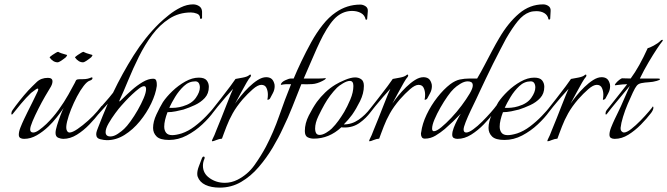

<svg xmlns="http://www.w3.org/2000/svg" viewBox="-20 -632 3051 878"><path d="M90 3Q80 3 73 -1Q66 -5 66 -16Q66 -30 73.5 -49Q81 -68 90 -87Q99 -106 105 -118Q117 -141 128 -164Q139 -187 147 -203Q155 -218 155 -223Q155 -231 143.5 -223Q132 -215 122 -207Q100 -186 76 -157.5Q52 -129 39 -112Q36 -108 34 -108Q32 -108 32 -113Q32 -121 37 -128Q51 -148 70 -172Q89 -196 109 -218Q128 -238 148 -257Q168 -276 199 -276Q220 -276 220 -260Q220 -246 208 -228Q201 -217 186 -191Q171 -165 155.5 -134.5Q140 -104 129 -78Q118 -52 118 -40Q118 -26 132 -26Q143 -26 159 -37.5Q175 -49 192 -65Q223 -95 248.5 -130.5Q274 -166 292.5 -199Q311 -232 322 -253Q324 -257 326.5 -262.5Q329 -268 335 -269Q341 -270 361 -270Q381 -270 398 -278H400Q403 -278 403 -275Q403 -267 390 -263Q378 -259 362.5 -239Q347 -219 332 -190.5Q317 -162 305 -132Q293 -102 287 -77Q281 -52 284 -40Q288 -26 298 -26Q311 -26 334.5 -42Q358 -58 383 -80.5Q408 -103 424 -122Q431 -130 437 -138Q443 -146 445 -148Q446 -147 447 -144.5Q448 -142 448 -140Q447 -133 443 -126.5Q439 -120 434 -115Q415 -90 388.5 -62.5Q362 -35 331.5 -16Q301 3 269 3Q259 3 246.5 -2Q234 -7 234 -24Q234 -37 241 -59.5Q248 -82 256.5 -104.5Q265 -127 271 -138Q258 -119 239.5 -95.5Q221 -72 202 -54Q177 -30 148.5 -13.5Q120 3 90 3ZM244 -347Q223 -347 207 -369Q207 -372 219.5 -380.5Q232 -389 236 -391Q243 -395 246 -395Q251 -392 260.5 -388.5Q270 -385 278.5 -383Q287 -381 287 -380Q286 -376 281 -370Q252 -347 244 -347ZM360 -347Q339 -347 323 -369Q323 -372 335.5 -380.5Q348 -389 352 -391Q359 -395 362 -395Q367 -392 376.5 -388.5Q386 -385 394.5 -383Q403 -381 403 -380Q402 -376 397 -370Q368 -347 360 -347Z M469 9Q456 9 438 4.5Q420 0 420 -18Q420 -25 423 -34Q426 -43 429 -50Q439 -76 450 -103Q461 -130 473 -158Q460 -143 448.5 -130.5Q437 -118 432 -112Q429 -108 427 -108Q425 -108 425 -113Q425 -121 430 -128Q444 -146 462 -166Q480 -186 497 -208Q539 -296 591 -378.5Q643 -461 708 -525Q728 -544 753 -564Q778 -584 806.5 -598Q835 -612 863 -612Q878 -612 890.5 -604Q903 -596 904 -579V-550Q904 -546 898 -546Q895 -546 895 -548Q895 -564 881 -569.5Q867 -575 853 -575Q798 -575 754 -546.5Q710 -518 676 -472.5Q642 -427 615 -372.5Q588 -318 566.5 -265.5Q545 -213 526 -172Q526 -172 526 -170Q526 -168 527 -168Q528 -168 543.5 -183.5Q559 -199 582.5 -220Q606 -241 632 -256.5Q658 -272 680 -272Q691 -272 694 -264.5Q697 -257 697 -248V-239Q692 -202 671.5 -159Q651 -116 619.5 -77.5Q588 -39 549.5 -15Q511 9 469 9ZM485 -8Q501 -8 519.5 -20.5Q538 -33 548 -43Q560 -54 577 -77.5Q594 -101 610 -129Q626 -157 637 -183Q648 -209 648 -225Q648 -230 646 -234Q644 -238 639 -238Q630 -238 615.5 -227Q601 -216 584.5 -200.5Q568 -185 554.5 -170.5Q541 -156 535 -149Q524 -137 507 -114Q490 -91 476.5 -67.5Q463 -44 463 -28Q463 -8 485 -8Z M753 8Q712 8 696 -8Q680 -24 680 -47Q680 -76 695.5 -109Q711 -142 725 -165Q741 -189 768 -215Q795 -241 827 -259Q859 -277 889 -277Q915 -277 925 -264.5Q935 -252 935 -235Q935 -204 916.5 -184Q898 -164 871 -151.5Q844 -139 819 -131Q804 -127 784 -123Q764 -119 746 -119Q739 -101 735 -84Q731 -67 731 -53Q731 -36 739.5 -25Q748 -14 768 -14Q776 -14 787 -16Q798 -18 811 -22Q841 -32 870 -54Q899 -76 923.5 -101.5Q948 -127 961 -144Q964 -141 964 -137Q964 -132 957 -121Q937 -93 905 -63Q873 -33 834 -12.5Q795 8 753 8ZM754 -139Q767 -138 783.5 -139.5Q800 -141 816 -146Q857 -158 875.5 -184.5Q894 -211 894 -232Q894 -244 889 -252Q884 -260 873 -260Q844 -260 821 -238.5Q798 -217 781 -189Q764 -161 754 -139Z M951 14Q947 14 951 6Q956 -3 960.5 -14Q965 -25 970 -38Q980 -62 992 -92Q1004 -122 1015 -150.5Q1026 -179 1034.5 -199.5Q1043 -220 1046 -226Q1032 -211 1012.5 -188.5Q993 -166 976 -145Q959 -124 950 -112Q947 -108 945 -108Q943 -108 943 -113Q943 -121 948 -128Q967 -152 990.5 -182Q1014 -212 1033 -237.5Q1052 -263 1057 -271Q1068 -273 1089.5 -277Q1111 -281 1119 -288Q1122 -291 1125 -291Q1127 -291 1127.5 -287.5Q1128 -284 1125 -280Q1119 -274 1107.5 -254Q1096 -234 1082 -208Q1068 -182 1055 -158Q1065 -173 1081.5 -193.5Q1098 -214 1118 -233.5Q1138 -253 1158.5 -266Q1179 -279 1197 -279Q1210 -279 1219 -273.5Q1228 -268 1233 -254Q1236 -247 1236 -238Q1236 -221 1227.5 -205.5Q1219 -190 1215 -182Q1214 -179 1208 -176.5Q1202 -174 1203 -178Q1204 -183 1204.5 -188Q1205 -193 1205 -199Q1205 -216 1198.5 -230Q1192 -244 1175 -244Q1159 -244 1136 -224Q1113 -204 1090 -178Q1061 -144 1044 -113.5Q1027 -83 1016 -54Q1010 -38 1004 -22.5Q998 -7 995 2Q982 3 969 8.5Q956 14 951 14Z M985 226Q946 226 919.5 213.5Q893 201 884 176Q883 173 882.5 170Q882 167 882 163Q882 148 889 129.5Q896 111 904 90Q907 84 911 84Q918 84 915 94Q908 109 908 126Q908 161 938.5 182.5Q969 204 1008 204Q1038 204 1066 190Q1113 166 1143 124Q1173 82 1196 39Q1231 -28 1256.5 -101.5Q1282 -175 1311 -247H1288Q1283 -247 1277 -246Q1271 -245 1266 -244L1264 -245Q1266 -256 1283.5 -264.5Q1301 -273 1311 -273H1323Q1338 -309 1358.5 -352Q1379 -395 1403 -438.5Q1427 -482 1455.5 -518Q1484 -554 1515 -575Q1566 -611 1628 -611Q1640 -611 1651.5 -603.5Q1663 -596 1662 -581L1659 -545Q1659 -543 1656 -542Q1653 -541 1652 -543Q1648 -563 1630.5 -572.5Q1613 -582 1590 -582Q1553 -582 1522.5 -558Q1492 -534 1457 -469Q1444 -444 1428.5 -410Q1413 -376 1398 -340Q1383 -304 1369 -273H1441Q1448 -273 1455.5 -273.5Q1463 -274 1470 -275Q1470 -271 1464.5 -267.5Q1459 -264 1455 -262Q1430 -249 1408 -247.5Q1386 -246 1358 -247Q1336 -192 1316.5 -142.5Q1297 -93 1274 -46Q1255 -4 1227 43Q1199 90 1163 132Q1127 174 1082.5 200Q1038 226 985 226Z M1415 2Q1399 2 1386.5 -4.5Q1374 -11 1374 -33Q1374 -68 1392 -103.5Q1410 -139 1429 -166Q1446 -189 1467.5 -209.5Q1489 -230 1514 -245Q1530 -255 1557.5 -266.5Q1585 -278 1604 -278Q1620 -278 1632 -269.5Q1644 -261 1644 -239Q1644 -205 1626.5 -169.5Q1609 -134 1590 -107Q1581 -95 1572 -84.5Q1563 -74 1552 -63Q1589 -63 1620 -84.5Q1651 -106 1674 -137L1676 -139Q1679 -139 1679 -133Q1679 -126 1675 -120Q1655 -92 1625 -70.5Q1595 -49 1557 -49Q1553 -49 1549 -49Q1545 -49 1541 -50Q1485 2 1415 2ZM1441 -15Q1455 -15 1471.5 -25Q1488 -35 1497 -44Q1514 -61 1528 -80.5Q1542 -100 1554 -120Q1568 -144 1582 -177Q1596 -210 1596 -239Q1596 -262 1580 -262Q1567 -262 1548.5 -251Q1530 -240 1521 -231Q1487 -196 1464 -155Q1451 -132 1436 -101Q1421 -70 1421 -44Q1421 -40 1421.5 -36.5Q1422 -33 1423 -29Q1427 -15 1441 -15Z M1670 14Q1666 14 1670 6Q1675 -3 1679.5 -14Q1684 -25 1689 -38Q1699 -62 1711 -92Q1723 -122 1734 -150.5Q1745 -179 1753.5 -199.5Q1762 -220 1765 -226Q1751 -211 1731.5 -188.5Q1712 -166 1695 -145Q1678 -124 1669 -112Q1666 -108 1664 -108Q1662 -108 1662 -113Q1662 -121 1667 -128Q1686 -152 1709.5 -182Q1733 -212 1752 -237.5Q1771 -263 1776 -271Q1787 -273 1808.5 -277Q1830 -281 1838 -288Q1841 -291 1844 -291Q1846 -291 1846.5 -287.5Q1847 -284 1844 -280Q1838 -274 1826.5 -254Q1815 -234 1801 -208Q1787 -182 1774 -158Q1784 -173 1800.5 -193.5Q1817 -214 1837 -233.5Q1857 -253 1877.5 -266Q1898 -279 1916 -279Q1929 -279 1938 -273.5Q1947 -268 1952 -254Q1955 -247 1955 -238Q1955 -221 1946.5 -205.5Q1938 -190 1934 -182Q1933 -179 1927 -176.5Q1921 -174 1922 -178Q1923 -183 1923.5 -188Q1924 -193 1924 -199Q1924 -216 1917.5 -230Q1911 -244 1894 -244Q1878 -244 1855 -224Q1832 -204 1809 -178Q1780 -144 1763 -113.5Q1746 -83 1735 -54Q1729 -38 1723 -22.5Q1717 -7 1714 2Q1701 3 1688 8.5Q1675 14 1670 14Z M2072 3Q2062 3 2055 -1Q2048 -5 2048 -16Q2048 -30 2055 -48Q2062 -66 2071 -83.5Q2080 -101 2087 -112Q2052 -75 2014 -42Q1995 -26 1972 -12Q1949 2 1923 2Q1913 2 1909 -4.5Q1905 -11 1905 -20Q1905 -25 1906 -27Q1911 -66 1931 -108Q1951 -150 1980 -187Q2009 -224 2039 -247Q2062 -264 2083 -268.5Q2104 -273 2129 -273H2162Q2178 -300 2195.5 -333.5Q2213 -367 2230.5 -400Q2248 -433 2263 -458Q2304 -528 2353.5 -570Q2403 -612 2464 -612Q2477 -612 2488 -604.5Q2499 -597 2498 -582L2496 -546Q2496 -545 2494 -543.5Q2492 -542 2491 -542Q2490 -542 2488 -544Q2485 -562 2470 -571.5Q2455 -581 2433 -581Q2426 -581 2417.5 -580Q2409 -579 2401 -576Q2373 -566 2348 -535.5Q2323 -505 2294 -455Q2284 -436 2268 -405.5Q2252 -375 2234.5 -340Q2217 -305 2201.5 -272Q2186 -239 2175 -216Q2170 -204 2158 -179.5Q2146 -155 2132.5 -126.5Q2119 -98 2109.5 -74Q2100 -50 2100 -40Q2100 -26 2112 -26Q2124 -26 2144 -40.5Q2164 -55 2185.5 -76.5Q2207 -98 2224.5 -118Q2242 -138 2249 -148Q2252 -145 2252 -141Q2252 -134 2246.5 -127Q2241 -120 2237 -115Q2219 -91 2192.5 -63.5Q2166 -36 2135 -16.5Q2104 3 2072 3ZM1964 -32Q1976 -32 1997.5 -49.5Q2019 -67 2044 -93.5Q2069 -120 2091 -149.5Q2113 -179 2127.5 -203.5Q2142 -228 2142 -241Q2142 -252 2135.5 -256Q2129 -260 2119 -260Q2103 -260 2084.5 -248.5Q2066 -237 2055 -226Q2043 -215 2026.5 -191.5Q2010 -168 1994 -140Q1978 -112 1967 -86Q1956 -60 1956 -44Q1956 -32 1964 -32Z M2287 8Q2246 8 2230 -8Q2214 -24 2214 -47Q2214 -76 2229.5 -109Q2245 -142 2259 -165Q2275 -189 2302 -215Q2329 -241 2361 -259Q2393 -277 2423 -277Q2449 -277 2459 -264.5Q2469 -252 2469 -235Q2469 -204 2450.5 -184Q2432 -164 2405 -151.5Q2378 -139 2353 -131Q2338 -127 2318 -123Q2298 -119 2280 -119Q2273 -101 2269 -84Q2265 -67 2265 -53Q2265 -36 2273.5 -25Q2282 -14 2302 -14Q2310 -14 2321 -16Q2332 -18 2345 -22Q2375 -32 2404 -54Q2433 -76 2457.5 -101.5Q2482 -127 2495 -144Q2498 -141 2498 -137Q2498 -132 2491 -121Q2471 -93 2439 -63Q2407 -33 2368 -12.5Q2329 8 2287 8ZM2288 -139Q2301 -138 2317.5 -139.5Q2334 -141 2350 -146Q2391 -158 2409.5 -184.5Q2428 -211 2428 -232Q2428 -244 2423 -252Q2418 -260 2407 -260Q2378 -260 2355 -238.5Q2332 -217 2315 -189Q2298 -161 2288 -139Z M2485 14Q2481 14 2485 6Q2490 -3 2494.5 -14Q2499 -25 2504 -38Q2514 -62 2526 -92Q2538 -122 2549 -150.5Q2560 -179 2568.5 -199.5Q2577 -220 2580 -226Q2566 -211 2546.5 -188.5Q2527 -166 2510 -145Q2493 -124 2484 -112Q2481 -108 2479 -108Q2477 -108 2477 -113Q2477 -121 2482 -128Q2501 -152 2524.5 -182Q2548 -212 2567 -237.5Q2586 -263 2591 -271Q2602 -273 2623.5 -277Q2645 -281 2653 -288Q2656 -291 2659 -291Q2661 -291 2661.5 -287.5Q2662 -284 2659 -280Q2653 -274 2641.5 -254Q2630 -234 2616 -208Q2602 -182 2589 -158Q2599 -173 2615.5 -193.5Q2632 -214 2652 -233.5Q2672 -253 2692.5 -266Q2713 -279 2731 -279Q2744 -279 2753 -273.5Q2762 -268 2767 -254Q2770 -247 2770 -238Q2770 -221 2761.5 -205.5Q2753 -190 2749 -182Q2748 -179 2742 -176.5Q2736 -174 2737 -178Q2738 -183 2738.5 -188Q2739 -193 2739 -199Q2739 -216 2732.5 -230Q2726 -244 2709 -244Q2693 -244 2670 -224Q2647 -204 2624 -178Q2595 -144 2578 -113.5Q2561 -83 2550 -54Q2544 -38 2538 -22.5Q2532 -7 2529 2Q2516 3 2503 8.5Q2490 14 2485 14Z M2791 3Q2781 3 2774 -1Q2767 -5 2767 -16Q2767 -30 2774.5 -49Q2782 -68 2791 -87Q2800 -106 2806 -118Q2811 -127 2819.5 -146.5Q2828 -166 2837.5 -187.5Q2847 -209 2853.5 -224Q2860 -239 2860 -239Q2851 -229 2836.5 -211Q2822 -193 2805.5 -173.5Q2789 -154 2775.5 -137Q2762 -120 2756 -112Q2753 -108 2751 -108Q2749 -108 2749 -113Q2749 -121 2754 -128Q2766 -143 2783 -164.5Q2800 -186 2817.5 -208Q2835 -230 2848 -247Q2840 -247 2827.5 -246Q2815 -245 2805 -243.5Q2795 -242 2794 -242Q2789 -242 2795 -250Q2801 -258 2811 -266Q2821 -274 2826 -274Q2827 -274 2842 -273.5Q2857 -273 2864 -273Q2884 -300 2903.5 -335Q2923 -370 2942 -412Q2950 -413 2969.5 -423.5Q2989 -434 3000 -445Q3005 -450 3008 -450Q3014 -450 3008 -442Q3001 -434 2984 -408.5Q2967 -383 2946 -347.5Q2925 -312 2906 -273H2987Q2998 -273 2998 -270Q2998 -266 2983 -262Q2966 -257 2947.5 -256Q2929 -255 2913.5 -252Q2898 -249 2891 -239Q2885 -232 2874 -209Q2863 -186 2850.5 -156.5Q2838 -127 2829 -97.5Q2820 -68 2818 -48V-44Q2818 -36 2823 -31Q2828 -26 2833 -26Q2846 -26 2866.5 -42Q2887 -58 2909 -80.5Q2931 -103 2947 -122Q2954 -130 2959.5 -137Q2965 -144 2966 -146Q2968 -142 2968 -140Q2968 -134 2964.5 -127Q2961 -120 2957 -115Q2938 -90 2911 -62.5Q2884 -35 2853.5 -16Q2823 3 2791 3Z"/></svg>

Font: Italianno
Style: Regular
Weight: 400
Designer: Robert E. Leuschke
Foundry: Robert E. Leuschke
Version: Version 1.100; ttfautohint (v1.8.3)